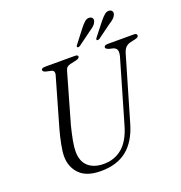

<svg xmlns="http://www.w3.org/2000/svg" viewBox="-156 -1022 1102 1168"><g transform="rotate(-20 395.0 -437.5)"><path d="M528.5 -201 645.5 -603Q652 -629 647.2 -643.2Q642.5 -657.5 622.5 -663.5L600.5 -668.5Q577 -676 577.5 -685.5Q577.5 -700 602 -700H770.5Q790 -700 790 -687.5Q790 -680.5 785.2 -676.5Q780.5 -672.5 766 -669L736 -662.5Q716 -657.5 703.2 -644.5Q690.5 -631.5 682.5 -601.5L564.5 -198Q534 -92 469.2 -39.5Q404.5 13 299.5 13Q207 13 162.2 -33.2Q117.5 -79.5 118 -149Q118 -177.5 127 -223.5Q136 -269.5 147.5 -311L239 -630Q243 -642.5 239 -652Q235 -661.5 222 -664L191.5 -670.5Q171.5 -676 171.5 -687Q172 -700 197 -700H389.5Q408.5 -700 408.5 -688.5Q408.5 -676.5 383 -671L347 -663Q333.5 -660 325.5 -653Q317.5 -646 313 -630.5L221.5 -310.5Q208 -256.5 201 -217.8Q194 -179 194 -151.5Q194 -87.5 230.5 -54.8Q267 -22 331 -22Q401 -22 451.5 -64.8Q502 -107.5 528.5 -201ZM490 -844Q506.5 -865 520.8 -877.5Q535 -890 552 -888Q565 -886 570.2 -876.8Q575.5 -867.5 570 -854.5Q565 -841.5 553.5 -831.2Q542 -821 526.5 -811L438.5 -746.5Q426.5 -739.5 421 -744.5Q416 -749 425.5 -760.5ZM617.5 -844Q634.5 -865 648.8 -877Q663 -889 680 -887Q692.5 -885 697.5 -875.5Q702.5 -866 697 -853Q691.5 -840 679.8 -830Q668 -820 652.5 -810.5L565 -746.5Q552 -739.5 547 -745Q543 -749.5 552 -761Z"/></g></svg>

Font: Fraunces 9pt S000 Light
Style: Italic
Weight: 300
Italic angle: -16°
Version: Version 1.000; ttfautohint (v1.8.3)